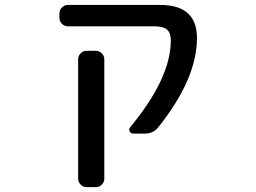

<svg xmlns="http://www.w3.org/2000/svg" viewBox="-20 -565 1040 781"><path d="M781.2 -410.2Q781.2 -245.1 625 -48.8Q604.5 -21.5 568.4 -21.5H521.5Q511.7 -21.5 507.3 -30.8Q502.9 -40 509.8 -47.9Q674.8 -247.1 674.8 -400.4Q674.8 -431.6 659.2 -444.8Q643.6 -458 606.4 -458H255.9Q242.2 -458 231.9 -468.3Q221.7 -478.5 221.7 -492.2V-509.8Q221.7 -524.4 231.9 -534.7Q242.2 -544.9 255.9 -544.9H631.8Q781.2 -544.9 781.2 -410.2ZM332 196.3Q318.4 196.3 308.1 186Q297.9 175.8 297.9 162.1V-324.2Q297.9 -337.9 308.1 -348.1Q318.4 -358.4 332 -358.4H369.1Q383.8 -358.4 394 -348.1Q404.3 -337.9 404.3 -324.2V162.1Q404.3 175.8 394 186Q383.8 196.3 369.1 196.3Z"/></svg>

Font: Gen Jyuu Gothic L Monospace Medium
Style: Regular
Weight: 500
Designer: [Source Han Sans]
Ryoko NISHIZUKA  (kana & ideographs); Paul D. Hunt (Latin, Greek & Cyrillic); Wenlong ZHANG  (bopomofo
Version: Version 1.002.20150607